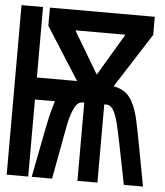

<svg xmlns="http://www.w3.org/2000/svg" viewBox="-52 -771 704 818"><g transform="rotate(5 300.0 -362.5)"><path d="M7 -725H99V-423.5H271L128.5 -647.5V-725H577V-647.5L428 -415Q459.5 -409 480.2 -393Q501 -377 515.5 -344.5Q528 -316.5 536 -281.2Q544 -246 563.5 -141L590 0H508Q487 -107 473.5 -173.2Q460 -239.5 454.5 -260.2Q449 -281 442 -298.5Q434.5 -317 425.2 -325.8Q416 -334.5 404 -334.5H395V0H309.5V-334.5H301.5Q292.5 -334.5 284.5 -328.8Q276.5 -323 271 -313.5Q253.5 -282.5 243 -226.5L201 0H114Q140.5 -139.5 152.8 -200.2Q165 -261 169.5 -278Q179 -312.5 184.5 -329.5H99V0H7ZM459 -638H245L352 -458Z"/></g></svg>

Font: JuliaMono
Style: Bold
Weight: 700
Monospace: yes
Designer: cormullion
Foundry: corm
Version: Version 0.055; ttfautohint (v1.8.4)